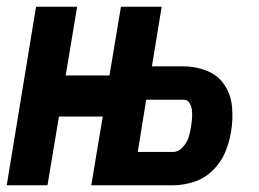

<svg xmlns="http://www.w3.org/2000/svg" viewBox="-28 -550 768 570"><path d="M-8 0H113L147 -204H277L243 0H486Q516 0 547.5 -10Q579 -20 603.5 -44Q628 -68 640.5 -98Q653 -128 658 -159Q664 -195 661 -231.5Q658 -268 639 -297Q620 -326 587 -339.5Q554 -353 517 -353H423L452 -530H331L297 -326H167L201 -530H79ZM381 -99 406 -254H517Q529 -254 535 -243.5Q541 -233 542 -221.5Q543 -210 542 -198Q541 -186 539 -174Q537 -158 532 -142.5Q527 -127 514.5 -113Q502 -99 486 -99Z"/></svg>

Font: Iosevka Sparkle Heavy Oblique
Style: Regular
Weight: 900
Italic angle: -9°
Designer: Belleve Invis
Foundry: Belleve Invis
Version: Version 4.5.0; ttfautohint (v1.8.3)